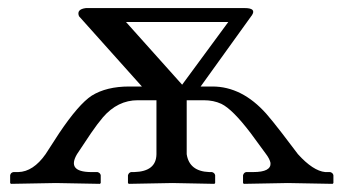

<svg xmlns="http://www.w3.org/2000/svg" viewBox="-20 -449 842 471"><path d="M317.9 -203.1Q268.6 -203.1 232.4 -161.1Q218.8 -145 203.1 -122.1L168.9 -70.8Q143.6 -27.8 202.1 -26.9H219.2Q226.1 -24.9 227.1 -19V0L225.1 2Q224.1 2 117.2 0L6.8 2L4.9 0V-19Q6.3 -25.9 13.2 -26.9H24.9Q61.5 -27.8 91.8 -70.8L125 -122.1Q172.9 -193.4 205.1 -214.4Q241.2 -236.8 296.9 -236.8H328.1L173.8 -409.2Q167 -426.3 190.9 -429.2H580.1Q609.9 -429.2 597.7 -411.1Q596.7 -409.7 596.2 -409.2L472.2 -236.8H501Q573.7 -236.8 633.3 -169.9Q648.9 -151.9 671.9 -122.1L710.9 -70.8Q748 -29.8 777.8 -26.9H790Q796.9 -24.9 797.9 -19V0L795.9 2Q794.9 2 686 0L578.1 2L576.2 0V-19Q578.1 -25.9 584 -26.9H601.1Q645.5 -26.9 643.6 -49.3Q641.6 -59.1 632.8 -70.8L595.2 -122.1Q550.3 -181.2 522.9 -194.3Q503.9 -203.1 480 -203.1H438V-70.8Q444.3 -28.8 493.2 -26.9H500Q506.8 -24.9 507.8 -19V0L505.9 2Q504.9 2 402.8 0L295.9 2L293.9 0V-19Q295.9 -25.9 301.8 -26.9H309.1Q363.3 -28.3 363.8 -70.8V-203.1ZM426.8 -241.2 540 -395H289.1Z"/></svg>

Font: Linux Biolinum Capitals O
Style: Small Caps
Weight: 400
Designer: Philipp H. Poll
Foundry: Philipp H. Poll
Version: Version 1.0.4